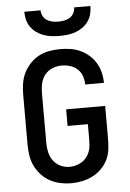

<svg xmlns="http://www.w3.org/2000/svg" viewBox="-60 -934 670 990"><g transform="rotate(-5 275.0 -439.0)"><path d="M268 12Q240 12 212 6Q184 0 159 -13.5Q134 -27 114.5 -48Q95 -69 82.5 -94.5Q70 -120 65.5 -148.5Q61 -177 61 -205V-465Q61 -494 65.5 -522.5Q70 -551 82.5 -576.5Q95 -602 115 -623.5Q135 -645 160.5 -658.5Q186 -672 214.5 -677Q243 -682 271 -682Q298 -682 324.5 -678Q351 -674 375.5 -662.5Q400 -651 420.5 -633Q441 -615 454.5 -592Q468 -569 474.5 -543Q481 -517 481 -490V-489H384V-490Q384 -512 376.5 -533Q369 -554 353 -569Q337 -584 315 -590.5Q293 -597 271 -597Q247 -597 223.5 -587.5Q200 -578 184.5 -558.5Q169 -539 163.5 -514.5Q158 -490 158 -465V-205Q158 -181 163.5 -157Q169 -133 183.5 -113.5Q198 -94 220.5 -83.5Q243 -73 268 -73Q284 -73 300 -77.5Q316 -82 330 -90.5Q344 -99 354.5 -112Q365 -125 371 -140.5Q377 -156 378.5 -172.5Q380 -189 380 -205V-284H275V-370H477V-205Q477 -176 474 -147.5Q471 -119 458.5 -93Q446 -67 425.5 -46.5Q405 -26 379.5 -13Q354 0 325.5 6Q297 12 268 12ZM275 -750Q254 -750 233 -752.5Q212 -755 192.5 -762Q173 -769 155.5 -781.5Q138 -794 126 -811Q114 -828 109 -848.5Q104 -869 104 -890H188Q188 -875 195.5 -860.5Q203 -846 216 -838Q229 -830 244.5 -827Q260 -824 275 -824Q290 -824 305.5 -827Q321 -830 334 -838Q347 -846 354.5 -860.5Q362 -875 362 -890H446Q446 -869 441 -848.5Q436 -828 424 -811Q412 -794 394.5 -781.5Q377 -769 357.5 -762Q338 -755 317 -752.5Q296 -750 275 -750Z"/></g></svg>

Font: Lode Dark Term
Style: Bold
Weight: 700
Monospace: yes
Designer: Belleve Invis
Foundry: Belleve Invis
Version: Version 29.2.0